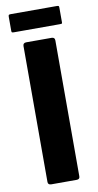

<svg xmlns="http://www.w3.org/2000/svg" viewBox="-92 -856 455 896"><g transform="rotate(-10 135.5 -407.5)"><path d="M211 -14Q211 0 196 0H76Q60 0 60 -14V-658Q60 -673 76 -673H196Q211 -673 211 -658ZM256 -735Q256 -731 254 -730Q252 -729 243 -729H27Q19 -729 17.5 -731Q16 -733 16 -738V-804Q16 -811 18 -813Q20 -815 27 -815H244Q252 -815 254 -813.5Q256 -812 256 -805Z"/></g></svg>

Font: Glory ExtraBold
Style: Regular
Weight: 800
Designer: Robert Leuschke
Foundry: Robert Leuschke
Version: Version 1.011